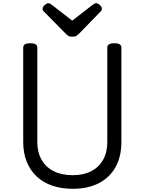

<svg xmlns="http://www.w3.org/2000/svg" viewBox="-20 -1160 903 1199"><path d="M434 19Q362 19 305 -1Q248 -21 208 -59Q168 -97 146.5 -151Q125 -205 125 -273V-863Q125 -877 136 -883.5Q147 -890 169 -890Q191 -890 202 -883.5Q213 -877 213 -863V-273Q213 -209 239.5 -162.5Q266 -116 315.5 -91Q365 -66 434 -66Q502 -66 550 -91Q598 -116 624 -162.5Q650 -209 650 -273V-863Q650 -877 661 -883.5Q672 -890 694 -890Q738 -890 738 -863V-273Q738 -182 701.5 -116.5Q665 -51 597 -16Q529 19 434 19ZM581 -1140Q591 -1140 603.5 -1128.5Q616 -1117 616 -1106Q616 -1104 615.5 -1100Q615 -1096 610 -1090L475 -951Q468 -945 459.5 -938Q451 -931 431 -931Q412 -931 403.5 -938Q395 -945 389 -951L252 -1090Q247 -1096 246.5 -1100Q246 -1104 246 -1106Q246 -1117 259 -1128.5Q272 -1140 281 -1140Q288 -1140 293.5 -1136.5Q299 -1133 306 -1128L431 -1031L556 -1128Q564 -1133 569 -1136.5Q574 -1140 581 -1140Z"/></svg>

Font: Playwrite IT Moderna
Style: Regular
Weight: 400
Designer: Veronika Burian, José Scaglione
Foundry: TypeTogether
Version: Version 1.002